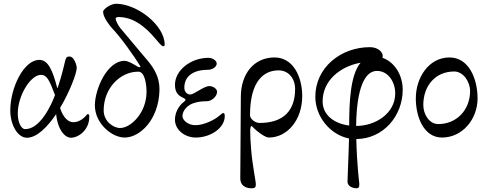

<svg xmlns="http://www.w3.org/2000/svg" viewBox="-20 -721 2607 1026"><path d="M124 15C177 15 233 -42 280 -111C289 -25 328 15 359 15C398 15 457 -25 457 -96C457 -105 458 -111 449 -111C445 -111 443 -107 438 -101C425 -86 400 -68 373 -68C346 -68 319 -89 301 -144C353 -232 390 -329 390 -359C390 -372 376 -419 352 -419C335 -419 332 -411 328 -395C317 -347 304 -299 289 -254C288 -250 286 -250 285 -254C260 -349 236 -401 190 -401C107 -401 35 -252 35 -131C35 -54 74 15 124 15ZM114 -31C93 -31 75 -68 75 -114C75 -212 144 -321 199 -321C231 -321 244 -292 274 -213C267 -194 259 -176 251 -160C213 -83 166 -31 114 -31Z M646 14C728 14 827 -81 832 -235C835 -321 789 -374 758 -410C712 -464 654 -534 622 -572C612 -585 598 -610 598 -622C598 -628 608 -630 612 -630C651 -630 686 -618 715 -600C791 -555 834 -474 852 -474C857 -474 860 -477 860 -482C860 -588 710 -701 600 -701C573 -701 531 -673 531 -658C531 -627 568 -582 579 -570C625 -522 695 -424 730 -367C733 -363 726 -359 717 -364C703 -372 667 -396 646 -396C552 -396 487 -244 487 -158C487 -61 578 14 646 14ZM622 -37C584 -37 534 -74 534 -131C534 -249 621 -338 719 -338C756 -338 763 -264 763 -230C763 -118 679 -37 622 -37Z M1026 14C1105 14 1181 -37 1181 -100C1181 -113 1179 -117 1171 -117C1169 -117 1162 -110 1150 -101C1127 -81 1070 -52 1024 -52C985 -52 955 -79 955 -100C955 -129 979 -157 1012 -169C1040 -179 1067 -180 1085 -180C1108 -180 1140 -203 1140 -231C1140 -246 1119 -261 1098 -261C1070 -261 1017 -216 997 -216C980 -216 965 -230 965 -252C965 -315 1014 -348 1091 -348C1115 -348 1138 -364 1138 -381C1138 -398 1115 -412 1094 -412C1000 -412 915 -346 915 -268C915 -220 938 -208 965 -195C975 -190 972 -184 963 -177C953 -170 915 -137 915 -81C915 -26 969 14 1026 14Z M1322 285C1341 285 1347 283 1347 263C1347 245 1329 164 1322 78C1319 43 1317 7 1317 -22C1317 -39 1321 -53 1328 -45C1351 -20 1396 14 1417 14C1513 14 1595 -77 1595 -208C1595 -310 1547 -414 1447 -414C1336 -414 1267 -325 1267 -204C1267 -129 1264 209 1264 234C1264 269 1292 285 1322 285ZM1367 -64C1343 -64 1316 -86 1316 -105C1316 -290 1391 -345 1469 -345C1523 -345 1557 -300 1557 -246C1557 -131 1496 -64 1367 -64Z M1885 285C1901 285 1900 272 1900 260C1900 258 1887 159 1884 22C2028 21 2132 -101 2132 -242C2132 -318 2090 -389 2024 -412C2032 -441 2000 -469 1957 -469C1801 -469 1665 -360 1665 -204C1665 -98 1744 -1 1845 19C1843 115 1837 221 1837 250C1837 272 1861 285 1885 285ZM1846 -50C1763 -61 1704 -108 1704 -179C1704 -291 1798 -366 1907 -386C1851 -320 1846 -169 1846 -50ZM1883 -48C1884 -141 1896 -342 1995 -342C2055 -342 2092 -282 2092 -222C2092 -116 1988 -48 1883 -48Z M2342 14C2452 14 2532 -85 2532 -195C2532 -299 2486 -414 2382 -414C2271 -414 2202 -306 2202 -195C2202 -97 2244 14 2342 14ZM2322 -58C2273 -58 2242 -111 2242 -160C2242 -263 2307 -339 2407 -339C2456 -339 2492 -284 2492 -235C2492 -133 2420 -58 2322 -58Z"/></svg>

Font: Garamond-Math
Style: Regular
Weight: 400
Version: Version 2019-08-16